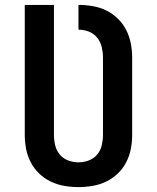

<svg xmlns="http://www.w3.org/2000/svg" viewBox="-20 -755 640 783"><path d="M300 8Q271 8 242 3Q213 -2 187 -14.5Q161 -27 140 -47Q119 -67 105.5 -93Q92 -119 86.5 -147.5Q81 -176 81 -205V-735H200V-205Q200 -184 205 -162.5Q210 -141 224 -124.5Q238 -108 258.5 -100.5Q279 -93 300 -93Q321 -93 341.5 -100.5Q362 -108 376 -124.5Q390 -141 395 -162.5Q400 -184 400 -205V-520Q400 -541 395 -562.5Q390 -584 376.5 -601Q363 -618 342.5 -626Q322 -634 300 -634V-735Q329 -735 358 -730Q387 -725 413 -712.5Q439 -700 460.5 -679Q482 -658 495 -632Q508 -606 513.5 -577.5Q519 -549 519 -520V-205Q519 -176 513.5 -147.5Q508 -119 494.5 -93Q481 -67 460 -47Q439 -27 413 -14.5Q387 -2 358 3Q329 8 300 8Z"/></svg>

Font: Zed Sans Extended
Style: Bold
Weight: 700
Width: 7
Designer: Belleve Invis
Foundry: Belleve Invis
Version: Version 1.0.0; ttfautohint (v1.8.4)